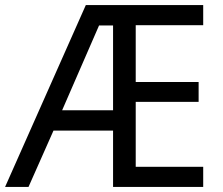

<svg xmlns="http://www.w3.org/2000/svg" viewBox="-21 -734 874 754"><path d="M423 0V-221H189L91 0H-1L316 -714H777V-635H512V-412H759V-334H512V-79H777V0ZM423 -301V-634H368L223 -301Z"/></svg>

Font: Noto Sans Display
Style: Regular
Weight: 400
Designer: Monotype Design team
Foundry: Monotype Imaging Inc.
Version: Version 1.000